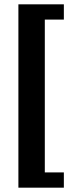

<svg xmlns="http://www.w3.org/2000/svg" viewBox="-20 -706 351 887"><path d="M65 161V-686H275V-615.5H187V90.5H275V161Z"/></svg>

Font: Chivo Medium
Style: Regular
Weight: 500
Designer: Hector Gatti
Foundry: Omnibus-Type
Version: Version 2.002